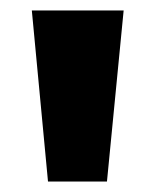

<svg xmlns="http://www.w3.org/2000/svg" viewBox="-20 -752 298 368"><path d="M72 -404 41 -732H217L185 -404Z"/></svg>

Font: Outfit Black
Style: Regular
Weight: 900
Designer: Rodrigo Fuenzalida
Foundry: fragTYPE
Version: Version 1.100; ttfautohint (v1.8.4.7-5d5b)